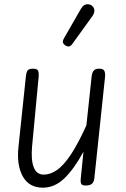

<svg xmlns="http://www.w3.org/2000/svg" viewBox="-20 -859 582 889"><path d="M178.5 10Q115 10 85.8 -41.8Q56.5 -93.5 65.5 -178.5L100 -506.5Q101 -519 106 -530Q111 -541 132.5 -541Q153 -541 156.8 -530.5Q160.5 -520 159 -504L128.5 -180.5Q123 -119.5 136 -85Q149 -50.5 182.5 -50.5Q213 -50.5 243.5 -71.5Q274 -92.5 307.5 -142.5Q341 -192.5 380 -278.5L404.5 -506.5Q405.5 -514.5 408.2 -522.5Q411 -530.5 418.2 -535.8Q425.5 -541 439 -541Q459 -541 463.5 -530.2Q468 -519.5 466.5 -504L417 -35Q415 -16.5 406 -8.2Q397 0 376 0Q360.5 0 356.2 -7.5Q352 -15 354 -33L366.5 -156.5Q322.5 -76 277.8 -33Q233 10 178.5 10ZM284 -647.5Q276 -652.5 272 -660Q268 -667.5 277 -683L354 -817Q366.5 -838.5 381.8 -839.2Q397 -840 406 -832.5Q417.5 -822 417 -809.2Q416.5 -796.5 408 -784.5L315.5 -656.5Q306.5 -644 298.8 -643.8Q291 -643.5 284 -647.5Z"/></svg>

Font: Edu SA Hand Cursive
Style: Regular
Weight: 400
Designer: Tina and Corey Anderson, Eben Sorkin, Mirko Velimirovic
Foundry: Google for Education
Version: Version 2.000